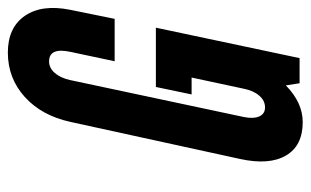

<svg xmlns="http://www.w3.org/2000/svg" viewBox="-171 -612 791 489"><g transform="rotate(-90 224.5 -367.5)"><path d="M158 8Q207.5 8 251.5 -35L257 0H321L398.5 -366H247.5L228.5 -275H271.5L243 -142Q238 -117 225.2 -102.5Q212.5 -88 195.5 -88Q179 -88 172.5 -102.8Q166 -117.5 171 -142L265 -584Q270.5 -609 283.2 -623.5Q296 -638 312.5 -638Q348.5 -638 337 -584L313 -471H421L444 -584Q458.5 -656 428.8 -699.5Q399 -743 335 -743Q270 -743 222.2 -700Q174.5 -657 158.5 -583.5L64 -151Q48 -77 73 -34.5Q98 8 158 8Z"/></g></svg>

Font: League Gothic
Style: Italic
Weight: 400
Designer: The League of Moveable Type
Version: Version 1.600; ttfautohint (v1.8.3)